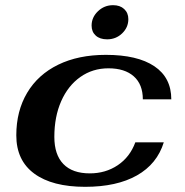

<svg xmlns="http://www.w3.org/2000/svg" viewBox="-20 -712 716 742"><path d="M43 -189Q43 -283 85 -353.5Q127 -424 205 -462Q283 -500 389 -500Q511 -500 576.5 -456Q642 -412 642 -328H532Q532 -386 497 -417Q462 -448 399 -448Q338 -448 290.5 -414.5Q243 -381 216.5 -321Q190 -261 190 -183Q190 -114 225 -78Q260 -42 327 -42Q388 -42 435 -73.5Q482 -105 503 -162H613Q587 -78 509 -34Q431 10 309 10Q182 10 112.5 -41Q43 -92 43 -189ZM334 -613Q334 -645 358.5 -668.5Q383 -692 417 -692Q444 -692 460 -677Q476 -662 476 -638Q476 -606 452 -583Q428 -560 394 -560Q366 -560 350 -574.5Q334 -589 334 -613Z"/></svg>

Font: Fahkwang
Style: Bold Italic
Weight: 700
Italic angle: -10°
Designer: Suppakit Chalermlarp | Katatrad Co.,Ltd.
Foundry: Cadson Demak Co.,Ltd.
Version: Version 1.000; ttfautohint (v1.6)